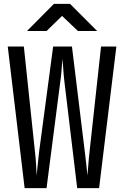

<svg xmlns="http://www.w3.org/2000/svg" viewBox="-20 -970 640 990"><path d="M107 0 20 -730H103L160 -190Q164 -157 166 -121.5Q168 -86 169 -65Q171 -86 174.5 -121.5Q178 -157 182 -190L254 -730H351L417 -190Q421 -157 425 -121.5Q429 -86 431 -65Q433 -86 435.5 -121.5Q438 -157 442 -190L501 -730H580L491 0H378L312 -550Q308 -584 306 -616.5Q304 -649 302 -667Q300 -649 298 -616.5Q296 -584 291 -550L220 0ZM119 -810 258 -950H341L481 -810H382L300 -888L220 -810Z"/></svg>

Font: JetBrainsMonoNL NFM
Style: Regular
Weight: 400
Monospace: yes
Designer: Philipp Nurullin, Konstantin Bulenkov
Foundry: JetBrains
Version: Version 2.304; ttfautohint (v1.8.4.7-5d5b);Nerd Fonts 3.3.0